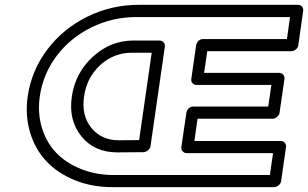

<svg xmlns="http://www.w3.org/2000/svg" viewBox="-20 -746 1269 791"><path d="M94.2 -349.1Q109.4 -455.1 174.6 -541.5Q239.7 -627.9 339.1 -677Q438.5 -726.1 550.8 -726.1H1208Q1218.8 -726.1 1224.6 -718.3Q1230.5 -710.4 1229 -701.2L1209 -560.1Q1207.5 -549.3 1198.5 -542.2Q1189.5 -535.2 1180.2 -535.2H834L820.8 -445.8H1129.9Q1140.6 -445.8 1147 -437.7Q1153.3 -429.7 1151.9 -420.9L1131.8 -282.2Q1130.4 -271.5 1121.3 -264.2Q1112.3 -256.8 1103 -256.8H793.9L780.8 -165H1137.2Q1147.9 -165 1153.8 -157.2Q1159.7 -149.4 1158.2 -140.1L1138.2 0Q1136.7 10.7 1127.4 17.8Q1118.2 24.9 1108.9 24.9H441.9Q358.4 24.9 288.1 -3.7Q217.8 -32.2 171.4 -81.3Q125 -130.4 104 -200.2Q83 -270 94.2 -349.1ZM144 -349.1Q134.3 -280.8 152.3 -220.5Q170.4 -160.2 210.9 -117.4Q251.5 -74.7 313.5 -49.8Q375.5 -24.9 450.2 -24.9H1091.8L1105 -115.2H749Q739.7 -115.2 732.7 -122.3Q725.6 -129.4 727.1 -140.1L748 -282.2Q749.5 -291.5 757.3 -299.3Q765.1 -307.1 775.9 -307.1H1085L1098.1 -396H789.1Q779.8 -396 773.2 -403.1Q766.6 -410.2 768.1 -420.9L788.1 -560.1Q789.6 -569.3 797.4 -577.1Q805.2 -585 815.9 -585H1162.1L1174.8 -675.8H543Q442.9 -675.8 356 -632.8Q269 -589.8 213.1 -515.4Q157.2 -440.9 144 -349.1ZM529.8 -579.1H637.2Q646.5 -579.1 653.6 -572Q660.6 -564.9 659.2 -554.2L600.1 -144Q598.6 -134.8 589.8 -127Q581.1 -119.1 570.8 -119.1L463.9 -118.2Q369.1 -118.2 315.4 -184.3Q261.7 -250.5 275.9 -348.1Q290 -445.8 362.8 -512.5Q435.5 -579.1 529.8 -579.1ZM326.2 -348.1Q314.9 -270.5 356.4 -219.2Q397.9 -168 471.2 -168L553.2 -168.9L605 -528.8H522.9Q448.7 -528.8 393.1 -478Q337.4 -427.2 326.2 -348.1Z"/></svg>

Font: Trueno Bold Outline
Style: Italic
Weight: 700
Width: 6
Designer: Julieta Ulanovsky
Foundry: Julieta Ulanovsky
Version: Version 3.001b | FøM Fix